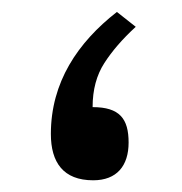

<svg xmlns="http://www.w3.org/2000/svg" viewBox="-20 -308 311 328"><path d="M179.7 -287.6C112.8 -235.4 66.9 -167.5 66.9 -79.1C66.9 -30.8 87.9 0 139.2 0C179.7 0 199.7 -24.9 199.7 -64.5C199.7 -105 184.6 -125 138.2 -125C138.2 -154.8 145 -179.7 158.2 -200.2C171.4 -220.7 189 -241.2 211.9 -262.2Z"/></svg>

Font: Vazirmatn
Style: Regular
Weight: 400
Designer: Saber Rastikerdar
Foundry: Saber Rastikerdar
Version: Version 33.003